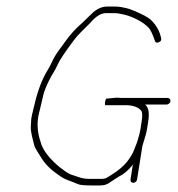

<svg xmlns="http://www.w3.org/2000/svg" viewBox="-20 -602 543 586"><path d="M425.2 -192C426.8 -198 428.1 -204 429 -210L432.3 -231C436.6 -257.7 433.3 -275 422.6 -283H488.6C491.2 -283 493.7 -284 496 -286C498.4 -288 499.7 -290.3 500.2 -293C500.6 -295.7 499.9 -298 498.3 -300C496.6 -302 494.4 -303 491.7 -303H351C347.5 -303 342.8 -303.3 336.9 -304L304.9 -301C303.9 -301 302.9 -299.3 301.9 -296C300.9 -292.7 300.3 -289.3 300.3 -286C300.3 -282.7 300.8 -281 301.8 -281H363.3C384.7 -281 402.3 -275.3 411.1 -264C414.7 -259.3 415.1 -248.3 412.3 -231L409 -210C407 -197.1 403.4 -183.1 398.4 -168C393.9 -156.7 390.5 -148 388.2 -142C384.9 -133.2 378.3 -122.3 368.6 -109.5C357.8 -95.2 341.4 -81.9 321.9 -69.5L307.7 -60.5C303 -57.5 296.6 -56 288.6 -56H252.6C240.6 -56 229.3 -58 218.7 -62C215.2 -63.3 209.1 -65.3 200.6 -67.9C192.2 -70.4 182.4 -76.1 171.3 -85C166.9 -87.7 160.4 -92.8 151.9 -100.5C125.8 -124.2 109.9 -146.7 104.1 -168C93.5 -199.1 91.9 -229.1 99.4 -258C101.1 -264.7 103 -272.5 105.1 -281.5C107.2 -290.5 109.6 -300.7 112.2 -312C114.9 -323.3 120.6 -337.8 129.3 -355.5C133.7 -364.5 138.2 -372.5 142.6 -379.5C147 -386.5 152.1 -396.1 157.7 -408.2C163.3 -420.4 179.3 -444.2 205.7 -479.6C217 -494.7 235 -512.2 255.3 -532C272.2 -552 288.3 -562 303.5 -562H327.5C334.5 -562 341.6 -561.2 348.9 -559.5C353.2 -558.5 357.1 -557.7 360.5 -557C363.9 -556.3 367.5 -555.3 371.2 -554C399.7 -544 419.2 -531.9 433.4 -517.6C439 -512 445.4 -498.8 452.5 -478C454.2 -472 458.2 -470.3 464.7 -473C471.1 -475.7 473.4 -480 471.7 -486C467.2 -507.1 457.1 -525.2 441.4 -540.4C432.2 -549.3 413.9 -558.8 389.6 -568.9C378.5 -573.5 370.8 -576.2 366.3 -577C362.6 -577.7 357.9 -578.7 352.1 -580C346.3 -581.3 339.2 -582 330.7 -582H306.7C292.4 -582 278.3 -576.2 264.5 -564.5C260.2 -560.8 250.1 -550.3 231.7 -532.8C211.5 -515.3 194.6 -497.1 181.2 -478C176 -470.7 169 -461 160.1 -449C151.2 -437 144.2 -425.3 139.1 -414C133.9 -402.7 129.2 -393.7 124.8 -387C108.3 -360.1 95.2 -325.6 85.4 -283.5C83.3 -274.5 81.4 -266.5 79.6 -259.5C77.8 -252.5 76.4 -245.7 75.4 -239C75 -232.3 74.5 -224.7 74 -216.2C73.4 -207.7 75.4 -194.4 80 -176.5L84.3 -159.5C85.7 -153.8 88.8 -147.3 93.7 -140C98.5 -132.7 102.5 -126.3 105.7 -121C116.7 -102.3 134.2 -84.7 158.3 -68C168.3 -60.8 178.7 -54.8 192 -50.2C201.2 -47 209.4 -43.7 216.4 -40.5C222.9 -37.5 237 -36 258.5 -36H285.5C296.3 -36 305.4 -38.5 312.9 -43.5L326.3 -52.5C330.8 -55.5 336.8 -59.3 344.3 -64C354 -68.6 364.1 -76.3 374.5 -87C381.7 -94.3 385.4 -99 385.7 -101L378.3 -54C377.9 -51.3 378.5 -49 380.2 -47C381.9 -45 384.1 -44 386.7 -44C389.4 -44 391.9 -45 394.2 -47C396.5 -49 397.9 -51.3 398.3 -54L414.5 -156Z"/></svg>

Font: Proton
Style: RgCndIt
Weight: 500
Version: Version 1.017